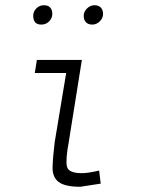

<svg xmlns="http://www.w3.org/2000/svg" viewBox="-20 -704 540 734"><path d="M365 -2 359 -52Q317 -42 293 -42Q242 -42 236 -67Q230 -92 243 -162L293 -475H121L113 -425H233L189 -160Q182 -103 181 -65Q180 -27 204 -8.5Q228 10 287 10ZM138 -610Q107 -610 107 -644Q107 -660 119 -672Q131 -684 147.5 -684Q164 -684 172 -675Q180 -666 180 -650.5Q180 -635 168 -622.5Q156 -610 138 -610ZM333 -610Q317 -610 308.5 -619Q300 -628 300 -643.5Q300 -659 312.5 -671.5Q325 -684 341 -684Q357 -684 365.5 -675Q374 -666 374 -650.5Q374 -635 361.5 -622.5Q349 -610 333 -610Z"/></svg>

Font: Lekton
Style: Italic
Weight: 400
Italic angle: -9.3°
Designer: Paolo Mazzetti, Luciano Perondi, Raffaele Flato, Elena Papassissa, Emilio Macchia, Michela Povoleri, Tobias Seemiller, R
Version: Version 3.000